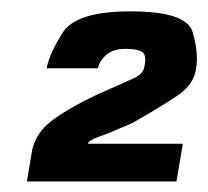

<svg xmlns="http://www.w3.org/2000/svg" viewBox="-20 -702 375 346"><path d="M28.5 -375H298L309.5 -443H138.5Q139.5 -449 158 -455.5Q176.5 -462 218 -480Q270.5 -510 300.2 -530Q330 -550 333.5 -579.5Q338 -607.5 327 -644.5Q316 -681.5 215 -681.5Q117 -681.5 93 -643.2Q69 -605 64 -579H156.5Q159.5 -593 172 -603.5Q184.5 -614 207 -614Q227 -614 236 -608.5Q245 -603 240 -581Q238 -569 221.5 -561.2Q205 -553.5 157 -532.5Q104 -507.5 73.8 -484.8Q43.5 -462 37.5 -429Z"/></svg>

Font: Anybody Condensed Black
Style: Italic
Weight: 900
Width: 3
Italic angle: -10°
Version: Version 1.113;gftools[0.9.25]